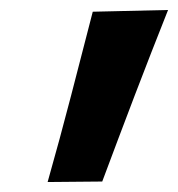

<svg xmlns="http://www.w3.org/2000/svg" viewBox="-20 -711 357 385"><path d="M75.5 -346Q100 -432.5 122.2 -518Q144.5 -603.5 166 -687.5L317 -691Q283 -605.5 250.2 -519.8Q217.5 -434 185 -347Z"/></svg>

Font: Commissioner
Style: Bold Italic
Weight: 700
Italic angle: -12°
Designer: Kostas Bartsokas
Foundry: Kostas Bartsokas
Version: Version 1.000; ttfautohint (v1.8.3)